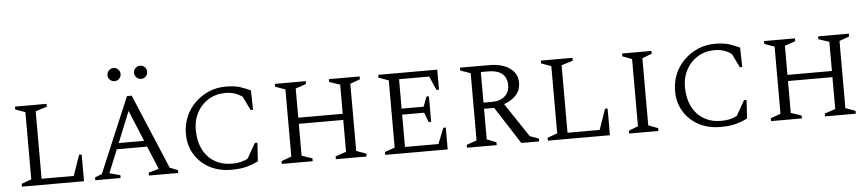

<svg xmlns="http://www.w3.org/2000/svg" viewBox="-44 -1048 6051 1338"><g transform="rotate(-5 2981.5 -379.0)"><path d="M65 0V-20L134 -45V-515L65 -540V-560H286V-540L206 -515V-43H431L481 -187H499V0Z M578 0V-20L627 -39L849 -565H882L1102 -42L1158 -20V0H953V-20L1025 -41L958 -202H746L680 -40L755 -20V0ZM763 -244H941L851 -461ZM772 -676Q753 -676 739.5 -689.5Q726 -703 726 -722Q726 -741 739.5 -754.5Q753 -768 772 -768Q791 -768 804.5 -754.5Q818 -741 818 -722Q818 -703 804.5 -689.5Q791 -676 772 -676ZM958 -676Q939 -676 925.5 -689.5Q912 -703 912 -722Q912 -741 925.5 -754.5Q939 -768 958 -768Q977 -768 990.5 -754.5Q1004 -741 1004 -722Q1004 -703 990.5 -689.5Q977 -676 958 -676Z M1529 10Q1443 10 1377 -25.5Q1311 -61 1273 -123.5Q1235 -186 1235 -266Q1235 -332 1259 -387.5Q1283 -443 1325.5 -484Q1368 -525 1422.5 -548Q1477 -571 1539 -571Q1602 -571 1639.5 -558.5Q1677 -546 1713 -529L1716 -393H1699L1652 -490Q1623 -510 1595 -518.5Q1567 -527 1535 -527Q1467 -527 1415.5 -495.5Q1364 -464 1335 -410Q1306 -356 1306 -291Q1306 -210 1335 -152Q1364 -94 1416.5 -63Q1469 -32 1538 -32Q1605 -32 1649 -58L1708 -162H1726L1718 -33Q1681 -14 1638 -2Q1595 10 1529 10Z M1883 0V-20L1953 -45V-515L1883 -540V-560H2099V-540L2025 -515V-311H2336V-515L2261 -540V-560H2476V-540L2407 -515V-45L2476 -20V0H2261V-20L2336 -45V-268H2025V-45L2099 -20V0Z M2606 0V-20L2676 -45V-515L2606 -540V-560H3019V-420H3001L2959 -517H2748V-311H2902L2928 -380H2945V-201H2928L2902 -269H2748V-43H2982L3026 -153H3043V0Z M3178 0V-20L3249 -45V-515L3178 -540V-560H3380Q3473 -560 3526 -522Q3579 -484 3579 -420Q3579 -369 3547.5 -334Q3516 -299 3462 -280L3621 -42L3683 -20V0H3558L3391 -260H3320V-46L3386 -20V0ZM3375 -517H3320V-303H3380Q3436 -303 3469 -332Q3502 -361 3502 -409Q3502 -461 3469 -489Q3436 -517 3375 -517Z M3744 0V-20L3813 -45V-515L3744 -540V-560H3965V-540L3885 -515V-43H4110L4160 -187H4178V0Z M4312 0V-20L4378 -45V-515L4312 -540V-560H4517V-540L4450 -515V-45L4517 -20V0Z M4951 10Q4865 10 4799 -25.5Q4733 -61 4695 -123.5Q4657 -186 4657 -266Q4657 -332 4681 -387.5Q4705 -443 4747.5 -484Q4790 -525 4844.5 -548Q4899 -571 4961 -571Q5024 -571 5061.5 -558.5Q5099 -546 5135 -529L5138 -393H5121L5074 -490Q5045 -510 5017 -518.5Q4989 -527 4957 -527Q4889 -527 4837.5 -495.5Q4786 -464 4757 -410Q4728 -356 4728 -291Q4728 -210 4757 -152Q4786 -94 4838.5 -63Q4891 -32 4960 -32Q5027 -32 5071 -58L5130 -162H5148L5140 -33Q5103 -14 5060 -2Q5017 10 4951 10Z M5305 0V-20L5375 -45V-515L5305 -540V-560H5521V-540L5447 -515V-311H5758V-515L5683 -540V-560H5898V-540L5829 -515V-45L5898 -20V0H5683V-20L5758 -45V-268H5447V-45L5521 -20V0Z"/></g></svg>

Font: Spectral SC Light
Style: Regular
Weight: 300
Designer: Jean-Baptiste Levee
Foundry: Production Type
Version: Version 2.001